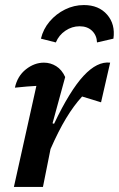

<svg xmlns="http://www.w3.org/2000/svg" viewBox="-20 -740 471 760"><path d="M35 0 124 -400Q106 -399 86.5 -397.5Q67 -396 39 -393Q49 -439 82.5 -465.5Q116 -492 154 -492Q180 -492 202.5 -478Q225 -464 238 -435L188 -252L194 -250Q257 -382 311 -440Q365 -498 416 -492L380 -335L305 -358Q272 -322 241.5 -271.5Q211 -221 180 -150L150 0ZM312 -720Q371 -720 404 -682Q437 -644 429 -587L364 -572Q363 -600 344.5 -618Q326 -636 295 -636Q265 -636 239 -618.5Q213 -601 201 -572L142 -587Q151 -625 176.5 -655Q202 -685 237.5 -702.5Q273 -720 312 -720Z"/></svg>

Font: Piazzolla SemiBold
Style: Italic
Weight: 600
Italic angle: -11.3°
Designer: Juan Pablo del Peral
Foundry: Huerta Tipografica
Version: Version 1.330